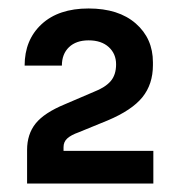

<svg xmlns="http://www.w3.org/2000/svg" viewBox="-20 -853 420 453"><path d="M341.8 -419.9H43.9V-499Q43.9 -536.6 64.2 -561.8Q84.5 -586.9 132.8 -606.9L201.2 -636.2Q228 -646.5 241 -661.4Q253.9 -676.3 253.9 -701.2Q253.9 -726.1 236.6 -741.9Q219.2 -757.8 189 -757.8Q159.7 -757.8 142.8 -741.7Q126 -725.6 126 -698.2H38.1Q38.1 -758.8 78.1 -795.9Q118.2 -833 189 -833Q259.8 -833 300.3 -797.6Q340.8 -762.2 340.8 -706.1V-699.2Q340.8 -654.3 315.9 -623.5Q291 -592.8 233.9 -568.8L166 -541Q147 -534.2 138.4 -526.1Q129.9 -518.1 129.9 -505.9V-497.1H341.8Z"/></svg>

Font: Sora Medium
Style: Regular
Weight: 500
Designer: Jonathan Barnbrook, Julián Moncada
Foundry: Barnbrook Fonts
Version: Version 2.000